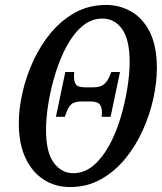

<svg xmlns="http://www.w3.org/2000/svg" viewBox="-20 -745 656 776"><path d="M263 11Q204 11 157.5 -18.5Q111 -48 83.5 -105.5Q56 -163 56 -248Q56 -306 71 -371.5Q86 -437 115 -500Q144 -563 186.5 -613.5Q229 -664 284.5 -694.5Q340 -725 409 -725Q464 -725 511 -698Q558 -671 586 -614.5Q614 -558 614 -469Q614 -413 600 -348Q586 -283 557.5 -219.5Q529 -156 486.5 -104Q444 -52 388 -20.5Q332 11 263 11ZM276 -45Q321 -45 357.5 -76Q394 -107 421.5 -157.5Q449 -208 467 -268Q485 -328 494.5 -387.5Q504 -447 504 -494Q504 -585 473.5 -627.5Q443 -670 394 -670Q349 -670 312.5 -639Q276 -608 249 -557.5Q222 -507 203.5 -446.5Q185 -386 175.5 -327Q166 -268 166 -221Q166 -129 197.5 -87Q229 -45 276 -45ZM206 -273 244 -454H280L279 -435Q279 -416 286.5 -404Q294 -392 325 -392H355Q386 -392 400 -404Q414 -416 422 -435L430 -454H465L427 -273H391L392 -292Q392 -311 383 -323Q374 -335 343 -335H313Q281 -335 268.5 -323.5Q256 -312 249 -292L242 -273Z"/></svg>

Font: Noto Serif ExtraCondensed Medium
Style: Italic
Weight: 500
Width: 2
Italic angle: -12°
Designer: Monotype Design Team
Foundry: Monotype Imaging Inc.
Version: Version 2.013; ttfautohint (v1.8.4.7-5d5b)